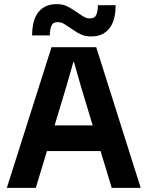

<svg xmlns="http://www.w3.org/2000/svg" viewBox="-20 -908 714 928"><path d="M660 0H520L466 -178H207L153 0H13L229 -680H445ZM135 -737Q135 -766 140.5 -793Q146 -820 159.5 -841Q173 -862 196 -875Q219 -888 253 -888Q280 -888 299 -880Q318 -872 338 -858L365 -840Q379 -830 390 -824.5Q401 -819 415 -819Q438 -819 445.5 -836.5Q453 -854 453 -883H539Q539 -854 533.5 -827Q528 -800 514.5 -779Q501 -758 478.5 -745Q456 -732 421 -732Q394 -732 375 -740Q356 -748 336 -762L309 -780Q295 -790 284 -795.5Q273 -801 259 -801Q236 -801 228.5 -783.5Q221 -766 221 -737ZM428 -302 371 -491 337 -610H335L301 -491L244 -302Z"/></svg>

Font: CyStack Display
Style: Bold
Weight: 700
Designer: Weizhong Zhang
Foundry: 本地遙控
Version: Version 1.000;Glyphs 3.1.2 (3151)